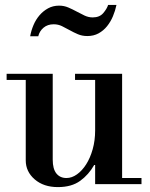

<svg xmlns="http://www.w3.org/2000/svg" viewBox="-20 -751 610 783"><path d="M478 -25H557V0H368V-78H364Q342 -39 307 -13.5Q272 12 216 12Q158 12 121.5 -19.5Q85 -51 85 -97V-425H7V-450H195V-100Q195 -62 210 -43.5Q225 -25 251 -25Q273 -25 294 -40Q315 -55 331.5 -81Q348 -107 358 -142.5Q368 -178 368 -219V-425H286V-450H478ZM455 -731Q450 -707 440.5 -684.5Q431 -662 416.5 -644Q402 -626 382 -615Q362 -604 336 -604Q315 -604 297.5 -611.5Q280 -619 264 -628Q248 -637 232.5 -644.5Q217 -652 199 -652Q174 -652 157.5 -638Q141 -624 136 -603H103Q107 -626 116.5 -648.5Q126 -671 141 -688.5Q156 -706 176 -717Q196 -728 221 -728Q241 -728 258.5 -720.5Q276 -713 292.5 -704Q309 -695 325 -687.5Q341 -680 358 -680Q386 -680 401 -697.5Q416 -715 421 -731Z"/></svg>

Font: Libre Bodoni
Style: Regular
Weight: 400
Designer: Pablo Impallari, Rodrigo Fuenzalida
Foundry: Pablo Impallari, Rodrigo Fuenzalida
Version: Version 1.001; ttfautohint (v1.5.65-e2d9)